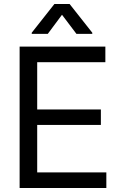

<svg xmlns="http://www.w3.org/2000/svg" viewBox="-20 -940 607 960"><path d="M78.1 -707H506.8V-628.9H166V-392.6H484.4V-315.4H166V-78.1H511.7V0H78.1ZM290 -866.2 218.8 -770.5H138.7V-776.4L252 -919.9H328.1L441.4 -776.4V-770.5H362.3Z"/></svg>

Font: WEMIX Pretendard Variable
Style: Regular
Weight: 400
Designer: Base glyphs from Inter by Rasmus Andersson; Hangeul glyphs from Noto Sans CJK(Source Han Sans) by Jang Soo-young and Kan
Foundry: Kil Hyung-jin
Version: Version 1.000;Glyphs 3.2 (3208)